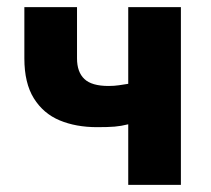

<svg xmlns="http://www.w3.org/2000/svg" viewBox="-20 -516 590 536"><path d="M338 0V-169Q318 -164 300 -162.5Q282 -161 251 -161Q192 -161 146.5 -180Q101 -199 74.5 -241.5Q48 -284 48 -353V-496H195V-353Q195 -315 215.5 -295.5Q236 -276 283 -276Q299 -276 312 -278Q325 -280 338 -282V-496H485V0Z"/></svg>

Font: Source Sans 3
Style: Bold
Weight: 700
Designer: Paul D. Hunt
Foundry: Adobe
Version: Version 3.052;hotconv 1.1.0;makeotfexe 2.6.0